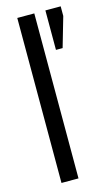

<svg xmlns="http://www.w3.org/2000/svg" viewBox="-107 -711 436 752"><g transform="rotate(-15 110.5 -334.5)"><path d="M114 0H45V-669H114ZM159 -669H221V-630L186 -509H159Z"/></g></svg>

Font: Teko Light
Style: Regular
Weight: 300
Designer: Manushi Parikh, Jonny Pinhorn
Foundry: Indian Type Foundry
Version: Version 1.105;PS 1.0;hotconv 1.0.78;makeotf.lib2.5.61930; tt